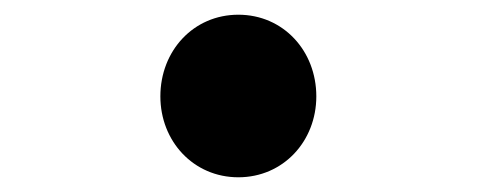

<svg xmlns="http://www.w3.org/2000/svg" viewBox="-20 -507 650 261"><path d="M304 -266C365 -266 410 -315 410 -376C410 -438 365 -487 304 -487C243 -487 198 -438 198 -376C198 -315 243 -266 304 -266Z"/></svg>

Font: Noto Sans CJK Black
Style: Bold
Weight: 900
Designer: Ryoko NISHIZUKA (kana & ideographs); Paul D. Hunt (Latin, Greek & Cyrillic); Wenlong ZHANG (bopomofo); Sandoll Communica
Foundry: Adobe Systems Incorporated
Version: Version 1.000;PS 1;hotconv 1.0.78;makeotf.lib2.5.61930